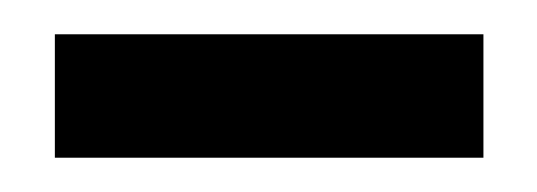

<svg xmlns="http://www.w3.org/2000/svg" viewBox="-20 -691 313 112"><path d="M262 -599V-671H12V-599Z"/></svg>

Font: Archivo Narrow
Style: Regular
Weight: 400
Designer: Hector Gatti
Foundry: Omnibus-Type
Version: Version 1.003;PS 001.003;hotconv 1.0.70;makeotf.lib2.5.58329